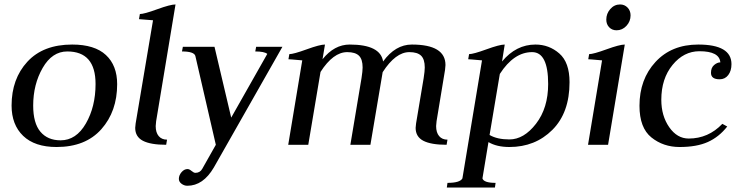

<svg xmlns="http://www.w3.org/2000/svg" viewBox="-20 -650 3338 862"><path d="M129 -176Q129 -97 161.5 -58.5Q194 -20 252 -20Q322 -20 365.5 -95.5Q409 -171 409 -273Q409 -419 282 -419Q214 -419 171.5 -345Q129 -271 129 -176ZM234 10Q136 10 84 -40Q32 -90 32 -176Q32 -296 103 -373Q174 -450 304 -450Q405 -450 455.5 -403Q506 -356 506 -272Q506 -150 435 -70Q364 10 234 10Z M667 -559Q605 -564 604 -564L608 -587Q627 -587 686 -608.5Q745 -630 768 -630L681 -106Q679 -90 679 -84Q679 -55 692.5 -39Q706 -23 730 -23L726 0Q656 0 621.5 -18Q587 -36 587 -76Q587 -82 589 -96Z M949 0 857 -399Q851 -419 797 -419L801 -440H943L1018 -122L1180 -408Q1167 -419 1126 -419L1130 -440H1248L940 102Q892 184 821 184Q807 184 795 175Q783 166 783 153Q783 137 795 123Q807 109 822 109Q830 109 840 117.5Q850 126 857 126Q878 126 888 108Z M1643 0H1553L1603 -299Q1608 -331 1608 -347Q1608 -384 1591.5 -400Q1575 -416 1539 -416Q1476 -416 1419 -327L1364 0H1274L1337 -379Q1328 -380 1314 -381Q1300 -382 1291 -383Q1282 -384 1275 -384L1279 -407Q1298 -407 1357 -428.5Q1416 -450 1439 -450L1428 -384Q1481 -450 1550 -450Q1688 -450 1700 -374Q1755 -450 1829 -450Q1980 -450 1980 -358Q1980 -352 1978 -336L1940 -106Q1938 -90 1938 -84Q1938 -55 1951.5 -39Q1965 -23 1989 -23L1985 0Q1915 0 1880.5 -18Q1846 -36 1846 -76Q1846 -82 1848 -96L1882 -299Q1887 -331 1887 -347Q1887 -384 1870.5 -400Q1854 -416 1818 -416Q1756 -416 1698 -326Z M1986 192 1989 171Q2045 171 2056 151L2144 -379Q2135 -380 2121 -381Q2107 -382 2098 -383Q2089 -384 2082 -384L2086 -407Q2105 -407 2164 -428.5Q2223 -450 2246 -450L2234 -374Q2297 -450 2384 -450Q2445 -450 2491 -410Q2537 -370 2537 -281Q2537 -144 2460 -67Q2383 10 2267 10Q2210 10 2173 -12L2146 151Q2152 171 2205 171L2202 192ZM2224 -318 2178 -44Q2212 -24 2267 -24Q2332 -24 2386.5 -94.5Q2441 -165 2441 -273Q2441 -416 2369 -416Q2287 -416 2224 -318Z M2811 -581Q2811 -554 2792.5 -534Q2774 -514 2748 -514Q2728 -514 2715 -527.5Q2702 -541 2702 -562Q2702 -589 2720 -609.5Q2738 -630 2764 -630Q2784 -630 2797.5 -616Q2811 -602 2811 -581ZM2683 -379Q2674 -380 2660 -381Q2646 -382 2637 -383Q2628 -384 2621 -384L2625 -407Q2644 -407 2703 -428.5Q2762 -450 2785 -450L2710 0H2620Z M3172 -323Q3172 -346 3186 -358Q3200 -370 3214 -370Q3210 -420 3120 -420Q3050 -420 2999.5 -358.5Q2949 -297 2949 -202Q2949 -130 2984.5 -79Q3020 -28 3072 -28Q3160 -28 3223 -94L3245 -82Q3208 -35 3158 -12.5Q3108 10 3031 10Q2958 10 2904.5 -33Q2851 -76 2851 -175Q2851 -294 2923 -372Q2995 -450 3115 -450Q3264 -450 3264 -362Q3264 -332 3249.5 -313Q3235 -294 3211 -294Q3172 -294 3172 -323Z"/></svg>

Font: Judson
Style: Italic
Weight: 400
Italic angle: -9.5°
Version: Version 20110429